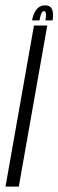

<svg xmlns="http://www.w3.org/2000/svg" viewBox="-58 -695 217 715"><path d="M-37.5 0H12L118 -600H68.5ZM110 -675Q96 -675 86.5 -668Q77 -661 70.5 -648Q64 -635 61.5 -619H89Q91.5 -632 94 -639.5Q96.5 -647 99 -650.2Q101.5 -653.5 106.5 -653.5Q109.5 -653.5 111.2 -650.5Q113 -647.5 113.2 -640Q113.5 -632.5 111 -619H138Q140.5 -635 139 -648Q137.5 -661 130.8 -668Q124 -675 110 -675Z"/></svg>

Font: Anybody UltraCondensed Light
Style: Italic
Weight: 300
Width: 1
Italic angle: -10°
Version: Version 1.113;gftools[0.9.25]